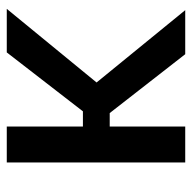

<svg xmlns="http://www.w3.org/2000/svg" viewBox="-20 -560 580 581"><g transform="rotate(-90 270.5 -270.0)"><path d="M177.7 -540V0H68.8V-540ZM533.7 -540 278.3 -228.5H143.6L143.1 -309.6H223.6L401.9 -540ZM396.5 0 215.3 -232.4 285.6 -299.3 529.8 0Z"/></g></svg>

Font: V-Inter
Style: Medium-500
Weight: 500
Designer: Rasmus Andersson
Foundry: rsms
Version: Version 4.000;git-4146feb